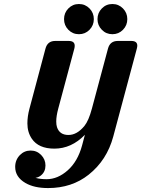

<svg xmlns="http://www.w3.org/2000/svg" viewBox="-20 -745 717 975"><path d="M255.9 9.8Q175.8 9.8 141.6 -40.5Q119.1 -73.7 119.1 -118.2Q119.1 -153.8 129.4 -192.4L210.9 -498Q221.2 -537.1 260.3 -537.1H328.6Q359.4 -537.1 359.4 -512.7Q359.4 -505.4 357.4 -498L275.9 -193.8Q265.6 -155.8 265.6 -127.9Q265.6 -110.8 269.5 -99.1Q282.7 -59.6 327.6 -59.6Q371.1 -59.6 408.7 -105.5Q430.2 -131.8 446.8 -193.8L528.3 -498Q538.6 -537.1 578.1 -537.1H646.5Q677.2 -537.1 677.2 -513.2Q677.2 -507.3 674.8 -498L555.2 -51.8Q522.9 68.4 430.2 142.1Q344.7 210 224.1 210Q153.3 210 108.9 184.1Q57.1 153.8 57.1 102.5Q57.1 66.9 81.5 42Q104 19.5 135.7 19.5Q167 19.5 189 42Q210.9 64.5 210.9 95.2Q210.9 126.5 189 145Q177.2 155.3 160.2 158.2Q185.1 165 216.8 165Q272.9 165 323.7 120.1Q375 74.7 397 -7.3L411.1 -60.5Q342.8 9.8 255.9 9.8ZM497.1 -702.1Q519 -724.6 550.8 -724.6Q582.5 -724.6 604.5 -702.1Q626.5 -679.7 626.5 -647.9Q626.5 -616.2 604.5 -593.8Q582.5 -571.3 550.8 -571.3Q519 -571.3 497.1 -593.8Q475.1 -616.2 475.1 -647.9Q475.1 -679.7 497.1 -702.1ZM327.1 -702.1Q349.1 -724.6 380.9 -724.6Q412.6 -724.6 434.6 -702.1Q456.5 -679.7 456.5 -647.9Q456.5 -616.2 434.6 -593.8Q412.6 -571.3 380.9 -571.3Q349.1 -571.3 327.1 -593.8Q305.2 -616.2 305.2 -647.9Q305.2 -679.7 327.1 -702.1Z"/></svg>

Font: Cursive Sans
Style: Bold
Weight: 700
Italic angle: -15°
Designer: Wojciech Kalinowski "wmk69" (wmk69@o2.pl)
Foundry: Wojciech Kalinowski "wmk69" (wmk69@o2.pl)
Version: Wersja 3.1.0; 2022-02-18